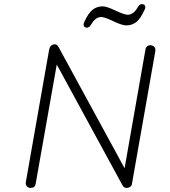

<svg xmlns="http://www.w3.org/2000/svg" viewBox="-20 -919 830 937"><path d="M106 -30 220 -678 221 -679Q221 -690 233 -699Q255 -710 266 -689L588 -98L690 -678Q691 -688 699.5 -694Q708 -700 718 -698Q741 -693 738 -669L624 -22Q623 -13 615.5 -7.5Q608 -2 600 -2H596Q585 -3 578 -14Q578 -16 576 -18L257 -604L154 -22Q151 -2 130 -2H126Q116 -3 110 -11.5Q104 -20 106 -30ZM424 -798Q415 -784 404 -784Q396 -784 391.5 -789Q387 -794 388 -801Q388 -802 389 -804.5Q390 -807 390.5 -809.5Q391 -812 392 -813Q411 -855 432 -871.5Q453 -888 481 -888Q500 -888 543.5 -867.5Q587 -847 603 -847Q632 -847 653 -885Q662 -899 673 -899Q681 -899 685.5 -894Q690 -889 689 -882Q689 -876 685 -870Q666 -828 645 -811.5Q624 -795 596 -795Q576 -795 533 -815.5Q490 -836 474 -836Q445 -836 424 -798Z"/></svg>

Font: Quicksand
Style: Italic
Weight: 400
Italic angle: -12°
Designer: Andrew Paglinawan
Foundry: Andrew Paglinawan
Version: 1.002